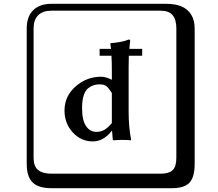

<svg xmlns="http://www.w3.org/2000/svg" viewBox="-20 -774 1140 1006"><path d="M725 -518V-482H655Q654 -454 654 -418V-187Q654 -110 667 -41L665 -39Q647 -41 618 -41Q598 -41 578 -39Q571 -39 571 -41L567 -89H566Q523 -33 466 -33Q405 -33 361.5 -80Q318 -127 318 -195Q318 -270 376 -321Q434 -372 510 -372Q534 -372 566 -356V-405Q566 -451 564 -482H502V-518H562Q560 -534 558 -545L560 -548Q619 -552 655 -567Q662 -567 662 -559Q659 -537 658 -518ZM566 -129V-287Q550 -312 538 -322Q526 -332 502 -332Q485 -332 472 -328Q459 -324 443.5 -313Q428 -302 419 -275.5Q410 -249 410 -209Q410 -143 431 -113Q452 -83 485 -83Q508 -83 526.5 -93.5Q545 -104 566 -129ZM249 -718Q204 -718 180 -694Q156 -670 156 -625V53Q156 97 179.5 116.5Q203 136 249 136H821Q866 136 885 117Q904 98 904 53V-625Q904 -671 884.5 -694.5Q865 -718 821 -718ZM1000 84Q1000 153 973.5 182.5Q947 212 881 212H249Q181 212 150.5 181.5Q120 151 120 84V-625Q120 -687 154 -720.5Q188 -754 249 -754H851Q897 -754 929.5 -741Q962 -728 981 -698.5Q1000 -669 1000 -625Z"/></svg>

Font: Libertinus Keyboard
Style: Regular
Weight: 700
Designer: Philipp H. Poll
Foundry: Khaled Hosny
Version: Version 6.7